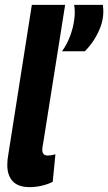

<svg xmlns="http://www.w3.org/2000/svg" viewBox="-20 -760 445 790"><path d="M111 -740H248L158 -173Q156 -164 155 -156.5Q154 -149 154 -143Q154 -120 177 -120Q189 -120 208 -125L197 -12Q178 -2 152.5 4Q127 10 103 10Q55 10 32.5 -14Q10 -38 10 -81Q10 -91 11 -102Q12 -113 14 -123ZM235 -549Q255 -576 268 -610.5Q281 -645 285.5 -679Q290 -713 285 -740H403Q411 -689 389 -638Q367 -587 329 -549Z"/></svg>

Font: Georama SemiCondensed
Style: Bold Italic
Weight: 700
Width: 4
Italic angle: -9°
Designer: Jean-Baptiste Levee
Foundry: Production Type
Version: Version 1.000